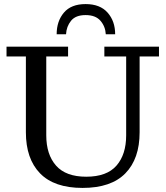

<svg xmlns="http://www.w3.org/2000/svg" viewBox="-20 -911 812 942"><path d="M258 -743Q258 -807 293.5 -849Q329 -891 400 -891Q471 -891 508 -849Q545 -807 545 -743H499Q497 -781 473 -809Q449 -837 400 -837Q351 -837 328.5 -809Q306 -781 304 -743ZM385 11Q246 11 176.5 -60.5Q107 -132 107 -262V-634H12V-682H314V-634H207V-247Q207 -153 255 -98.5Q303 -44 403 -44Q504 -44 551.5 -98.5Q599 -153 599 -247V-634H492V-682H760V-634H665V-262Q665 -132 595 -60.5Q525 11 385 11Z"/></svg>

Font: Montagu Slab 144pt
Style: Regular
Weight: 400
Designer: Florian Karsten
Foundry: Florian Karsten
Version: Version 1.000; ttfautohint (v1.8.3)